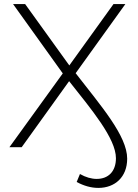

<svg xmlns="http://www.w3.org/2000/svg" viewBox="-20 -720 674 939"><path d="M26 0H86L318 -323C427 -185 547 -43 547 54C547 118 510 155 453 155C427 155 399 147 371 131L355 170C390 189 426 199 461 199C542 199 602 146 602 56C602 -56 473 -203 350 -362L593 -700H535L319 -400L103 -700H44L287 -361Z"/></svg>

Font: Chess Sans Light
Style: Regular
Weight: 300
Designer: Wolf Bōese
Foundry: Wolf Bōese
Version: Version 7.223;Glyphs 3.3 (3306)